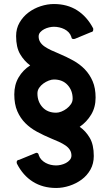

<svg xmlns="http://www.w3.org/2000/svg" viewBox="-20 -767 545 954"><path d="M248 -634Q237 -634 224 -631Q211 -628 199.5 -622Q188 -616 180 -607Q172 -598 172 -586Q172 -570 180 -557.5Q188 -545 202 -535.5Q216 -526 234 -517.5Q252 -509 272 -501Q310 -485 343.5 -466.5Q377 -448 401.5 -422.5Q426 -397 440.5 -363Q455 -329 455 -282Q455 -234 433 -197.5Q411 -161 376 -137Q406 -116 426 -82Q446 -48 446 8Q446 46 429.5 75.5Q413 105 386 125Q359 145 325.5 156Q292 167 259 167Q193 167 143.5 136Q94 105 64 46Q62 40 63.5 34.5Q65 29 74 27L73 28L158 -7Q163 -9 167.5 -6Q172 -3 173 5Q177 17 186 26.5Q195 36 207 42.5Q219 49 232.5 52Q246 55 259 55Q270 55 283 52Q296 49 307.5 43Q319 37 327 27.5Q335 18 335 6Q335 -10 327 -22.5Q319 -35 305 -44.5Q291 -54 272.5 -62.5Q254 -71 234 -79Q198 -94 164.5 -112Q131 -130 106 -155Q81 -180 66 -214.5Q51 -249 51 -298Q51 -346 72.5 -382.5Q94 -419 130 -442Q100 -464 80 -498Q60 -532 60 -588Q60 -625 77 -654.5Q94 -684 121 -704.5Q148 -725 181.5 -736Q215 -747 248 -747Q314 -747 363 -716Q412 -685 443 -626Q444 -620 442.5 -614.5Q441 -609 433 -607L434 -608L352 -574Q345 -572 340 -574Q335 -576 334 -585Q330 -597 321 -606.5Q312 -616 300 -622Q288 -628 274.5 -631Q261 -634 248 -634ZM166 -303Q166 -262 191 -234.5Q216 -207 259 -207Q271 -207 285 -212.5Q299 -218 311.5 -227.5Q324 -237 332.5 -249.5Q341 -262 341 -277Q341 -317 316 -344.5Q291 -372 248 -372Q236 -372 222 -366.5Q208 -361 195.5 -352Q183 -343 174.5 -330.5Q166 -318 166 -303Z"/></svg>

Font: RonaldsonGothic
Style: Regular
Weight: 400
Designer: Mr. Robertson for MacKellar, Smiths & Jordan Co. Philadelphia
Foundry: CAT-Fonts Peter Wiegel
Version: Version 1.000